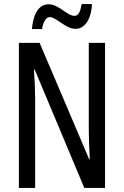

<svg xmlns="http://www.w3.org/2000/svg" viewBox="-20 -925 609 945"><path d="M137 -782H187C193 -819 207 -841 225 -841C256 -841 303 -783 351 -783C396 -783 428 -826 433 -905H382C376 -870 367 -847 347 -847C310 -847 269 -904 220 -904C164 -904 143 -845 137 -782ZM497 0V-714H417V-286C417 -248 419 -200 422 -141H419L175 -714H73V0H153V-438C153 -479 151 -527 147 -582H151L395 0Z"/></svg>

Font: Noto Sans Devanagari ExtraCondensed
Style: Regular
Weight: 400
Width: 2
Designer: Jelle Bosma - Monotype Design Team
Foundry: Monotype Imaging Inc.
Version: Version 2.004